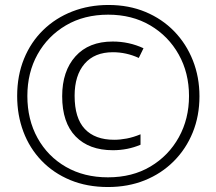

<svg xmlns="http://www.w3.org/2000/svg" viewBox="-20 -743 870 772"><path d="M414 9Q330 9 262.5 -19Q195 -47 147 -97Q99 -147 74 -213.5Q49 -280 49 -357Q49 -439 76.5 -506.5Q104 -574 154 -622.5Q204 -671 271 -697Q338 -723 416 -723Q498 -723 565 -695Q632 -667 680.5 -617Q729 -567 755.5 -500Q782 -433 782 -356Q782 -277 755 -210.5Q728 -144 678.5 -94.5Q629 -45 562 -18Q495 9 414 9ZM414 -30Q512 -30 585 -73.5Q658 -117 699 -191Q740 -265 740 -357Q740 -450 698.5 -524Q657 -598 584 -641Q511 -684 415 -684Q318 -684 245 -641Q172 -598 131 -524.5Q90 -451 90 -357Q90 -262 131 -188Q172 -114 245 -72Q318 -30 414 -30ZM434 -139Q338 -139 284 -194.5Q230 -250 230 -356Q230 -457 283.5 -516.5Q337 -576 433 -576Q499 -576 557 -549L538 -510Q488 -533 434 -533Q360 -533 320 -486.5Q280 -440 280 -358Q280 -268 321 -224.5Q362 -181 439 -181Q463 -181 489.5 -186Q516 -191 545 -203V-161Q493 -139 434 -139Z"/></svg>

Font: Noto Sans Sinhala UI ExtraCondensed Light
Style: Regular
Weight: 300
Width: 2
Designer: Jelle Bosma - Monotype Design Team
Foundry: Monotype Imaging Inc.
Version: Version 2.006; ttfautohint (v1.8.4.7-5d5b)